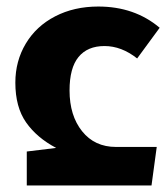

<svg xmlns="http://www.w3.org/2000/svg" viewBox="-20 -568 513 588"><path d="M62 -104 152 -115Q93 -146 60 -193Q27 -240 27 -315Q27 -381 59 -434.5Q91 -488 149 -518Q207 -548 281 -548Q392 -548 469 -483L400 -389Q352 -427 300 -427Q248 -427 220.5 -393.5Q193 -360 193 -291Q193 -214 231.5 -166Q270 -118 335 -118H460L444 0H62Z"/></svg>

Font: FiraGOUPP
Style: Bold
Weight: 700
Designer: bBox Type
Foundry: bBox Type GmbH
Version: Version 1.001